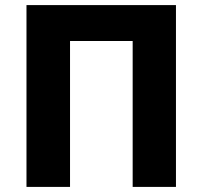

<svg xmlns="http://www.w3.org/2000/svg" viewBox="-20 -734 795 754"><path d="M84 0V-714H671V0H501V-573H255V0Z"/></svg>

Font: Noto Sans ExtraBold
Style: Regular
Weight: 800
Designer: Monotype Design Team
Foundry: Monotype Imaging Inc.
Version: Version 2.007